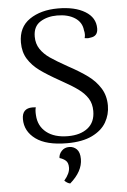

<svg xmlns="http://www.w3.org/2000/svg" viewBox="-61 -750 678 1022"><g transform="rotate(-5 277.5 -239.0)"><path d="M51 -135Q51 -193 107 -193Q118 -193 125 -192Q120 -177 122 -150Q125 -92 167.5 -58Q210 -24 283 -24Q349 -24 388.5 -55Q428 -86 428 -146Q428 -185 410.5 -213Q393 -241 360.5 -265Q328 -289 268 -322Q200 -360 161 -388.5Q122 -417 99 -454Q76 -491 76 -542Q76 -624 136 -665Q196 -706 288 -706Q378 -706 432.5 -673Q487 -640 487 -582Q487 -540 447 -536Q439 -534 434 -534Q428 -534 416 -536Q419 -547 419 -556Q419 -568 416 -578Q412 -621 375 -645Q338 -669 280 -669Q227 -669 189.5 -645Q152 -621 152 -567Q152 -529 171 -500.5Q190 -472 222 -450Q254 -428 313 -395Q376 -361 417 -331Q458 -301 483 -261Q508 -221 508 -168Q508 -120 484.5 -79Q461 -38 409 -12.5Q357 13 275 13Q164 13 107.5 -28.5Q51 -70 51 -135ZM242 210Q273 174 273 143Q273 117 260 105.5Q247 94 227 88Q227 68 242.5 51Q258 34 283 34Q307 34 323.5 50.5Q340 67 340 103Q340 169 272 228Q255 224 242 210Z"/></g></svg>

Font: Arima Madurai
Style: Regular
Weight: 400
Designer: Joana Correia and Natanael Gama
Foundry: NDISCOVER
Version: Version 1.020